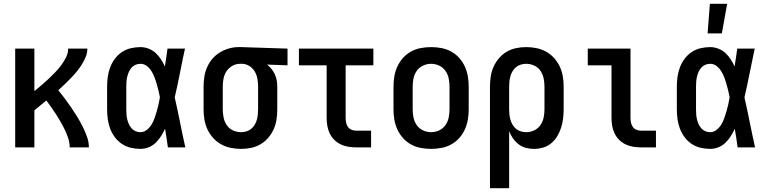

<svg xmlns="http://www.w3.org/2000/svg" viewBox="-20 -776 4040 1011"><path d="M60 0V-520H161V-296Q180 -312 198.5 -327.5Q217 -343 235 -360Q253 -377 270 -394.5Q287 -412 301.5 -431.5Q316 -451 327.5 -473.5Q339 -496 339 -520H440Q440 -497 431 -475.5Q422 -454 410 -435Q398 -416 383.5 -398.5Q369 -381 353 -364.5Q337 -348 320.5 -332Q304 -316 287 -301Q305 -279 322.5 -255.5Q340 -232 356 -208.5Q372 -185 387 -160.5Q402 -136 415 -110Q428 -84 438 -56.5Q448 -29 448 0H347Q347 -23 340 -45.5Q333 -68 323 -89Q313 -110 301.5 -130.5Q290 -151 277.5 -170.5Q265 -190 251.5 -209Q238 -228 224 -247Q208 -234 192.5 -221Q177 -208 161 -195V0Z M720 8Q694 8 668.5 2Q643 -4 621.5 -18.5Q600 -33 584.5 -54Q569 -75 560 -99Q551 -123 547.5 -148.5Q544 -174 544 -200V-320Q544 -346 547.5 -371.5Q551 -397 560 -421Q569 -445 584.5 -466Q600 -487 621.5 -501.5Q643 -516 668.5 -522Q694 -528 720 -528Q741 -528 762 -520Q783 -512 799 -497.5Q815 -483 827 -464.5Q839 -446 848 -426Q852 -450 855.5 -473.5Q859 -497 862 -520H954Q940 -456 927.5 -391.5Q915 -327 900 -263Q915 -198 928 -132Q941 -66 956 0H864Q861 -25 857 -49.5Q853 -74 849 -98Q840 -78 828 -59Q816 -40 800 -24.5Q784 -9 763 -0.5Q742 8 720 8ZM720 -80Q738 -80 753.5 -92.5Q769 -105 778.5 -121Q788 -137 794 -154.5Q800 -172 805.5 -190.5Q811 -209 815 -227Q819 -245 822 -264Q819 -281 814.5 -299Q810 -317 805 -334.5Q800 -352 793.5 -369Q787 -386 777.5 -401.5Q768 -417 753 -428.5Q738 -440 720 -440Q706 -440 694 -435Q682 -430 673 -420Q664 -410 658.5 -397.5Q653 -385 650 -372.5Q647 -360 646 -346.5Q645 -333 645 -320V-200Q645 -187 646 -173.5Q647 -160 650 -147.5Q653 -135 658.5 -122.5Q664 -110 673 -100Q682 -90 694 -85Q706 -80 720 -80Z M1249 8Q1222 8 1195 2.5Q1168 -3 1144.5 -16Q1121 -29 1102.5 -49.5Q1084 -70 1072.5 -94.5Q1061 -119 1056.5 -146Q1052 -173 1052 -200V-320Q1052 -346 1056 -372Q1060 -398 1070.5 -422Q1081 -446 1098 -466Q1115 -486 1137 -499.5Q1159 -513 1184.5 -520.5Q1210 -528 1236 -528H1250L1494 -520V-432L1386 -436Q1399 -426 1409.5 -413Q1420 -400 1427 -385Q1434 -370 1437 -353.5Q1440 -337 1440 -320V-200Q1440 -173 1436 -146.5Q1432 -120 1421 -95.5Q1410 -71 1392.5 -50.5Q1375 -30 1352 -16.5Q1329 -3 1302.5 2.5Q1276 8 1249 8ZM1249 -80Q1263 -80 1277 -84Q1291 -88 1302 -97Q1313 -106 1320.5 -118Q1328 -130 1332 -144Q1336 -158 1337.5 -172Q1339 -186 1339 -200V-320Q1339 -340 1335.5 -360.5Q1332 -381 1322 -398.5Q1312 -416 1294.5 -427.5Q1277 -439 1257 -440H1244Q1222 -440 1203 -429Q1184 -418 1172.5 -400.5Q1161 -383 1157 -362Q1153 -341 1153 -320V-200Q1153 -178 1157.5 -156.5Q1162 -135 1174 -117Q1186 -99 1206.5 -89.5Q1227 -80 1249 -80Z M1854 0Q1834 0 1813 -3.5Q1792 -7 1773.5 -16Q1755 -25 1740 -40Q1725 -55 1716 -74Q1707 -93 1703.5 -113.5Q1700 -134 1700 -155V-432H1554V-520H1946V-432H1800V-155Q1800 -142 1802.5 -130Q1805 -118 1812 -108Q1819 -98 1830.5 -93Q1842 -88 1854 -88H1934V0Z M2250 8Q2223 8 2196 3Q2169 -2 2145 -15Q2121 -28 2102.5 -48.5Q2084 -69 2072.5 -94Q2061 -119 2056.5 -146Q2052 -173 2052 -200V-320Q2052 -347 2056.5 -374Q2061 -401 2072.5 -426Q2084 -451 2102.5 -471.5Q2121 -492 2145 -505Q2169 -518 2196 -523Q2223 -528 2250 -528Q2277 -528 2304 -523Q2331 -518 2355 -505Q2379 -492 2397.5 -471.5Q2416 -451 2427.5 -426Q2439 -401 2443.5 -374Q2448 -347 2448 -320V-200Q2448 -173 2443.5 -146Q2439 -119 2427.5 -94Q2416 -69 2397.5 -48.5Q2379 -28 2355 -15Q2331 -2 2304 3Q2277 8 2250 8ZM2250 -80Q2272 -80 2292.5 -89.5Q2313 -99 2325.5 -117Q2338 -135 2342.5 -156.5Q2347 -178 2347 -200V-320Q2347 -342 2342.5 -363.5Q2338 -385 2325.5 -403Q2313 -421 2292.5 -430.5Q2272 -440 2250 -440Q2228 -440 2207.5 -430.5Q2187 -421 2174.5 -403Q2162 -385 2157.5 -363.5Q2153 -342 2153 -320V-200Q2153 -178 2157.5 -156.5Q2162 -135 2174.5 -117Q2187 -99 2207.5 -89.5Q2228 -80 2250 -80Z M2560 215V-320Q2560 -347 2564 -373.5Q2568 -400 2579 -424.5Q2590 -449 2607.5 -469.5Q2625 -490 2648 -503.5Q2671 -517 2697.5 -522.5Q2724 -528 2751 -528Q2778 -528 2805 -522.5Q2832 -517 2855.5 -504Q2879 -491 2897.5 -470.5Q2916 -450 2927.5 -425.5Q2939 -401 2943.5 -374Q2948 -347 2948 -320V-200Q2948 -176 2945 -151.5Q2942 -127 2934.5 -103.5Q2927 -80 2914.5 -59Q2902 -38 2883 -22Q2864 -6 2840 1Q2816 8 2792 8Q2770 8 2749 2.5Q2728 -3 2711 -16Q2694 -29 2681.5 -47Q2669 -65 2661 -85V215ZM2751 -80Q2773 -80 2793 -89.5Q2813 -99 2825.5 -117Q2838 -135 2842.5 -156.5Q2847 -178 2847 -200V-320Q2847 -342 2842.5 -363.5Q2838 -385 2826 -403Q2814 -421 2793.5 -430.5Q2773 -440 2751 -440Q2737 -440 2723 -436Q2709 -432 2698 -423Q2687 -414 2679.5 -402Q2672 -390 2668 -376Q2664 -362 2662.5 -348Q2661 -334 2661 -320V-200Q2661 -186 2662.5 -172Q2664 -158 2668 -144.5Q2672 -131 2679.5 -118.5Q2687 -106 2698 -97Q2709 -88 2723 -84Q2737 -80 2751 -80Z M3354 0Q3334 0 3313 -3.5Q3292 -7 3273.5 -16Q3255 -25 3240 -40Q3225 -55 3216 -74Q3207 -93 3203.5 -113.5Q3200 -134 3200 -155V-432H3075V-520H3300V-155Q3300 -142 3302.5 -130Q3305 -118 3312 -108Q3319 -98 3330.5 -93Q3342 -88 3354 -88H3434V0Z M3720 8Q3694 8 3668.5 2Q3643 -4 3621.5 -18.5Q3600 -33 3584.5 -54Q3569 -75 3560 -99Q3551 -123 3547.5 -148.5Q3544 -174 3544 -200V-320Q3544 -346 3547.5 -371.5Q3551 -397 3560 -421Q3569 -445 3584.5 -466Q3600 -487 3621.5 -501.5Q3643 -516 3668.5 -522Q3694 -528 3720 -528Q3741 -528 3762 -520Q3783 -512 3799 -497.5Q3815 -483 3827 -464.5Q3839 -446 3848 -426Q3852 -450 3855.5 -473.5Q3859 -497 3862 -520H3954Q3940 -456 3927.5 -391.5Q3915 -327 3900 -263Q3915 -198 3928 -132Q3941 -66 3956 0H3864Q3861 -25 3857 -49.5Q3853 -74 3849 -98Q3840 -78 3828 -59Q3816 -40 3800 -24.5Q3784 -9 3763 -0.5Q3742 8 3720 8ZM3720 -80Q3738 -80 3753.5 -92.5Q3769 -105 3778.5 -121Q3788 -137 3794 -154.5Q3800 -172 3805.5 -190.5Q3811 -209 3815 -227Q3819 -245 3822 -264Q3819 -281 3814.5 -299Q3810 -317 3805 -334.5Q3800 -352 3793.5 -369Q3787 -386 3777.5 -401.5Q3768 -417 3753 -428.5Q3738 -440 3720 -440Q3706 -440 3694 -435Q3682 -430 3673 -420Q3664 -410 3658.5 -397.5Q3653 -385 3650 -372.5Q3647 -360 3646 -346.5Q3645 -333 3645 -320V-200Q3645 -187 3646 -173.5Q3647 -160 3650 -147.5Q3653 -135 3658.5 -122.5Q3664 -110 3673 -100Q3682 -90 3694 -85Q3706 -80 3720 -80ZM3706 -600 3718 -756H3809L3781 -600Z"/></svg>

Font: Iosevka Curly Semibold
Style: Regular
Weight: 600
Monospace: yes
Designer: Belleve Invis
Foundry: Belleve Invis
Version: Version 22.1.2; ttfautohint (v1.8.4)